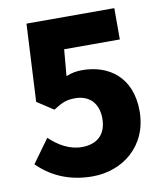

<svg xmlns="http://www.w3.org/2000/svg" viewBox="-84 -815 778 900"><g transform="rotate(-10 304.5 -365.5)"><path d="M285 14C428 14 554 -83 554 -250C554 -411 448 -485 322 -485C294 -485 272 -481 245 -470L256 -596H521V-745H103L84 -376L162 -325C206 -353 226 -361 267 -361C331 -361 376 -321 376 -246C376 -169 331 -130 259 -130C200 -130 148 -161 106 -201L25 -89C84 -31 166 14 285 14Z"/></g></svg>

Font: Noto Sans KR Black
Style: Regular
Weight: 900
Designer: Ryoko NISHIZUKA 西塚涼子 (kana, bopomofo & ideographs); Paul D. Hunt (Latin, Greek & Cyrillic); Sandoll Communications 산돌커뮤니
Foundry: Adobe
Version: Version 2.004;hotconv 1.0.118;makeotfexe 2.5.65603